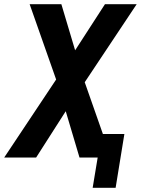

<svg xmlns="http://www.w3.org/2000/svg" viewBox="-45 -755 675 920"><path d="M399 145H509L551 -113H448L361 -361L610 -735H458L315 -514L249 -735H97L224 -374L-25 0H128L270 -222L336 0H423Z"/></svg>

Font: Iosevka Sparkle XBdObl
Style: Regular
Weight: 800
Italic angle: -9°
Designer: Belleve Invis
Foundry: Belleve Invis
Version: Version 4.5.0; ttfautohint (v1.8.3)